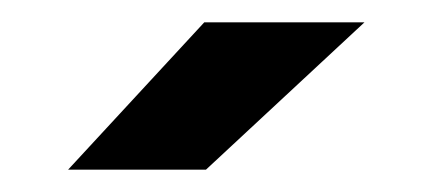

<svg xmlns="http://www.w3.org/2000/svg" viewBox="-20 -708 384 172"><path d="M41 -556 163 -688H306.5L164.5 -556ZM136 -590H135.5L195.5 -653H196Z"/></svg>

Font: Tourney Thin Black
Style: Regular
Weight: 900
Version: Version 1.015